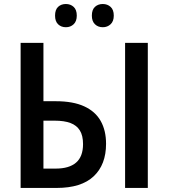

<svg xmlns="http://www.w3.org/2000/svg" viewBox="-20 -925 830 945"><path d="M81.5 0V-713.9H193.8V-426.8H254.9Q339.8 -426.8 394.5 -401.6Q449.2 -376.5 475.6 -329.6Q502 -282.7 502 -217.3Q502 -114.7 441.2 -57.4Q380.4 0 258.8 0ZM193.8 -95.2H254.4Q320.3 -95.2 354.5 -124.8Q388.7 -154.3 388.7 -215.8Q388.7 -257.8 373 -283Q357.4 -308.1 326.7 -319.6Q295.9 -331.1 249 -331.1H193.8ZM595.7 0V-713.9H707.5V0ZM251 -848.1Q251 -877.4 266.1 -891.4Q281.2 -905.3 304.2 -905.3Q327.1 -905.3 342.5 -891.1Q357.9 -877 357.9 -848.1Q357.9 -820.3 342.5 -805.7Q327.1 -791 304.2 -791Q281.2 -791 266.1 -805.4Q251 -819.8 251 -848.1ZM432.1 -848.1Q432.1 -877.4 447.5 -891.4Q462.9 -905.3 485.8 -905.3Q508.8 -905.3 524.4 -891.1Q540 -877 540 -848.1Q540 -820.3 524.4 -805.7Q508.8 -791 485.8 -791Q462.4 -791 447.3 -805.7Q432.1 -820.3 432.1 -848.1Z"/></svg>

Font: Open Sans SemiCondensed SemiBold
Style: Regular
Weight: 600
Width: 4
Designer: Monotype Design Team
Foundry: Monotype Imaging Inc.
Version: Version 3.000